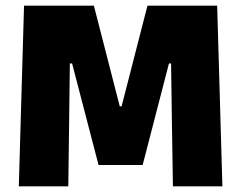

<svg xmlns="http://www.w3.org/2000/svg" viewBox="-20 -659 853 679"><path d="M46.5 0 65 -639H312L403.5 -283H410L501.5 -639H748L766.5 0H591.5L588.5 -189.5L585 -434.5H577.5L484.5 -75.5H328.5L235 -434.5H227L224 -189L221.5 0Z"/></svg>

Font: Anek Odia ExtraBold
Style: Regular
Weight: 800
Designer: Yesha Goshar & Mahesh Sahu (Odia), Yesha Goshar (Latin)
Foundry: Ek Type
Version: Version 1.003